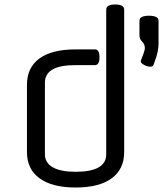

<svg xmlns="http://www.w3.org/2000/svg" viewBox="-20 -820 726 855"><path d="M533 -777V-143Q533 -67 477.5 -26Q422 15 317 15Q212 15 156 -26Q100 -67 100 -143V-442Q100 -519 155.5 -559.5Q211 -600 316 -600H403Q423 -600 423 -565Q423 -530 403 -530H316Q180 -530 180 -452V-133Q180 -95 215 -75Q250 -55 317 -55Q453 -55 453 -133V-777Q453 -800 493 -800Q533 -800 533 -777ZM649 -523Q636 -523 621.5 -531Q607 -539 607 -546Q607 -550 609 -555L619 -581Q621 -588 623 -594Q625 -600 625 -606Q625 -623 613 -634.5Q601 -646 601 -664V-726Q601 -740 613 -745Q625 -750 643 -750Q662 -750 674 -745Q686 -740 686 -726V-625Q686 -612 682.5 -592Q679 -572 669 -546L664 -532Q661 -523 649 -523Z"/></svg>

Font: Offside
Style: Regular
Weight: 400
Designer: Eduardo Rodriguez Tunni
Foundry: Eduardo Rodriguez Tunni
Version: Version 1.002; ttfautohint (v1.8.4.7-5d5b);gftools[0.9.23]